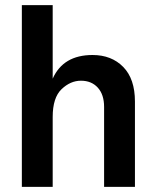

<svg xmlns="http://www.w3.org/2000/svg" viewBox="-20 -727 605 747"><path d="M505 0H385V-311Q385 -359 360.5 -386Q336 -413 295 -413Q254 -413 219.5 -380Q185 -347 185 -272V0H65V-707H185V-421Q226 -513 340 -513Q414 -513 459.5 -466.5Q505 -420 505 -332Z"/></svg>

Font: Hind Kochi SemiBold
Style: Regular
Weight: 600
Designer: Dhruvi Tolia
Foundry: Indian Type Foundry
Version: Version 0.702;PS 1.0;hotconv 1.0.81;makeotf.lib2.5.63406